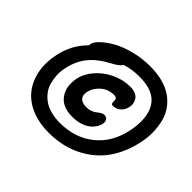

<svg xmlns="http://www.w3.org/2000/svg" viewBox="-173 -999 1298 1298"><g transform="rotate(45 475.5 -350.0)"><path d="M424.8 51.8Q335.4 51.8 264.4 23.2Q193.4 -5.4 149.2 -58.3Q105 -111.3 88.4 -186.5Q71.8 -261.7 90.8 -355Q115.2 -476.1 200.2 -559.1Q200.2 -569.3 201.2 -573.2Q206.1 -597.2 238 -627.4Q270 -657.7 319.6 -685.8Q369.1 -713.9 442.4 -732.9Q515.6 -752 592.8 -752Q659.2 -752 713.1 -737.5Q767.1 -723.1 804.9 -696.8Q842.8 -670.4 869.6 -633.3Q896.5 -596.2 908.2 -551Q919.9 -505.9 921.6 -453.9Q923.3 -401.9 911.1 -345.2Q894.5 -264.2 860.1 -197.8Q825.7 -131.3 779.3 -85.4Q732.9 -39.6 675.3 -8.3Q617.7 22.9 554.9 37.4Q492.2 51.8 424.8 51.8ZM195.8 -334Q187 -296.9 189.2 -261.2Q191.4 -225.6 200.2 -193.8Q209 -162.1 229 -135.5Q249 -108.9 276.6 -89.6Q304.2 -70.3 343.8 -59.6Q383.3 -48.8 431.2 -48.8Q577.1 -48.8 676.5 -129.9Q775.9 -210.9 804.2 -354Q831.5 -494.1 780.3 -572.8Q729 -651.4 590.8 -650.9Q520 -650.9 459 -630.9Q446.8 -607.4 395 -580.1Q304.2 -532.2 258.1 -473.9Q211.9 -415.5 195.8 -334ZM460 -137.2Q368.2 -137.2 325.9 -193.6Q283.7 -250 299.8 -337.9Q312 -397.5 356.7 -448.5Q401.4 -499.5 465.1 -529.3Q528.8 -559.1 595.2 -559.1Q624 -559.1 644.8 -550.3Q665.5 -541.5 675.3 -527.1Q685.1 -512.7 689 -494.4Q692.9 -476.1 688 -457Q681.2 -424.8 658.4 -404.3Q635.7 -383.8 602.1 -383.8Q584.5 -383.8 585.9 -410.2Q587.4 -425.8 581.5 -433.8Q575.7 -441.9 556.2 -441.9Q502.4 -441.9 462.6 -407Q422.9 -372.1 413.1 -325.2Q405.8 -290.5 423.8 -270.3Q441.9 -250 482.9 -250Q505.9 -250 525.9 -257.8Q545.9 -265.6 557.4 -275.4Q568.8 -285.2 582.3 -293Q595.7 -300.8 606.9 -300.8Q626.5 -300.8 636 -286.1Q645.5 -271.5 641.1 -251Q629.9 -200.7 582.3 -168.9Q534.7 -137.2 460 -137.2Z"/></g></svg>

Font: Shantell Sans Irregular
Style: Italic
Weight: 600
Italic angle: -11.31°
Designer: Stephen Nixon, Anya Danilova, Shantell Martin
Foundry: Arrow Type
Version: Version 1.006;[9816181b4]